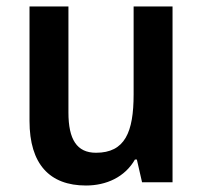

<svg xmlns="http://www.w3.org/2000/svg" viewBox="-20 -562 626 592"><path d="M512 -542H392V-271C392 -154 365 -91 276 -91C217 -91 191 -132 191 -215V-542H71V-189C71 -56 133 10 245 10C308 10 365 -16 396 -70H402L418 0H512Z"/></svg>

Font: Noto Sans Gurmukhi SemiCondensed SemiBold
Style: Regular
Weight: 600
Width: 4
Designer: Jelle Bosma - Monotype Design Team
Foundry: Monotype Imaging Inc.
Version: Version 2.004